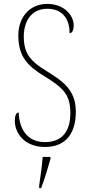

<svg xmlns="http://www.w3.org/2000/svg" viewBox="-20 -744 454 985"><path d="M211 10C316 10 369 -58 369 -171C369 -285 299 -329 221 -378C141 -427 102 -465 102 -556C102 -637 142 -699 223 -699C296 -699 337 -652 337 -574C349 -574 358 -586 358 -614C358 -667 307 -724 223 -724C129 -724 74 -652 74 -563C74 -450 125 -404 206 -354C302 -295 341 -260 341 -165C341 -69 298 -15 211 -15C120 -15 79 -81 76 -167C60 -167 56 -143 56 -125C56 -63 103 10 211 10ZM181 208V221H191C207 181 227 113 239 71V61H199C195 111 188 159 181 208Z"/></svg>

Font: Noto Serif Bengali Condensed Thin
Style: Regular
Weight: 100
Width: 3
Designer: Juan Bruce, Universal Thirst, Indian Type Foundry and the Monotype Design Team.
Foundry: Monotype Imaging Inc.
Version: Version 2.003